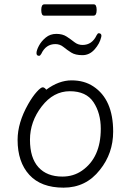

<svg xmlns="http://www.w3.org/2000/svg" viewBox="-20 -851 602 884"><path d="M411 -779H183Q170 -779 170 -805Q170 -831 184 -831H412Q425 -831 425 -805Q425 -779 411 -779ZM447 -686Q447 -683 446 -680Q439 -650 415.5 -623.5Q392 -597 359.5 -597Q327 -597 308 -609Q289 -621 272.5 -634.5Q256 -648 235 -648Q191 -648 170 -603Q165 -594 160 -594Q148 -594 148 -606.5Q148 -619 159 -640Q170 -661 190.5 -678Q211 -695 239.5 -695Q268 -695 287 -682.5Q306 -670 322.5 -657Q339 -644 360 -644Q404 -644 425 -689Q430 -698 434 -698Q447 -698 447 -686ZM193 -438Q251 -481 309.5 -481Q368 -481 410 -453Q501 -393 501 -245Q501 -145 440 -69Q376 13 272.5 13Q169 13 115 -46Q61 -105 61 -207Q61 -286 110 -372Q130 -407 149 -428Q168 -449 176.5 -449Q185 -449 193 -438ZM267 -38Q318 -38 357 -65Q444 -125 444 -258Q444 -330 410.5 -380.5Q377 -431 301.5 -431Q226 -431 172 -361Q118 -291 118 -207.5Q118 -124 157 -81Q196 -38 267 -38Z"/></svg>

Font: LXGW WenKai Light
Style: Regular
Weight: 300
Designer: LXGW / Fontworks Inc.
Foundry: LXGW / Fontworks Inc.
Version: Version 1.501; October 10, 2024